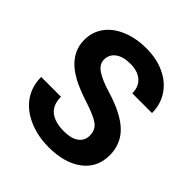

<svg xmlns="http://www.w3.org/2000/svg" viewBox="-196 -860 1008 1008"><g transform="rotate(45 307.5 -356.0)"><path d="M432.1 -186.5Q432.1 -228 402.8 -250.2Q373.5 -272.5 297.4 -297.1Q221.2 -321.8 176.8 -345.7Q55.7 -411.1 55.7 -522Q55.7 -579.6 88.1 -624.8Q120.6 -669.9 181.4 -695.3Q242.2 -720.7 317.9 -720.7Q394 -720.7 453.6 -693.1Q513.2 -665.5 546.1 -615.2Q579.1 -564.9 579.1 -501H432.6Q432.6 -549.8 401.9 -576.9Q371.1 -604 315.4 -604Q261.7 -604 231.9 -581.3Q202.1 -558.6 202.1 -521.5Q202.1 -486.8 237.1 -463.4Q272 -439.9 339.8 -419.4Q464.8 -381.8 522 -326.2Q579.1 -270.5 579.1 -187.5Q579.1 -95.2 509.3 -42.7Q439.5 9.8 321.3 9.8Q239.3 9.8 171.9 -20.3Q104.5 -50.3 69.1 -102.5Q33.7 -154.8 33.7 -223.6H180.7Q180.7 -106 321.3 -106Q373.5 -106 402.8 -127.2Q432.1 -148.4 432.1 -186.5Z"/></g></svg>

Font: Roboto
Style: Bold
Weight: 700
Designer: Google
Version: Version 2.134; 2016; ttfautohint (v1.6)